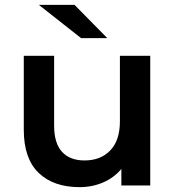

<svg xmlns="http://www.w3.org/2000/svg" viewBox="-20 -764 721 791"><path d="M599 -534V0H480V-68Q450 -32 405 -12.5Q360 7 308 7Q200 7 139 -52Q78 -111 78 -229V-534H203V-246Q203 -174 235.5 -138.5Q268 -103 328 -103Q395 -103 434.5 -144.5Q474 -186 474 -264V-534ZM140 -744H287L422 -607H314Z"/></svg>

Font: CMG Sans SemiBold
Style: Regular
Weight: 600
Designer: Julieta Ulanovsky
Foundry: Julieta Ulanovsky
Version: Version 7.200